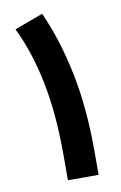

<svg xmlns="http://www.w3.org/2000/svg" viewBox="-78 -706 474 752"><g transform="rotate(-10 159.0 -330.0)"><path d="M144 -659.7Q196.3 -543.5 224.4 -403.8Q252.4 -264.2 252.4 -100.1V0H130.4V-101.6Q130.4 -266.6 104.5 -393.3Q78.6 -520 30.8 -617.7Z"/></g></svg>

Font: Vazir UI
Style: Bold-UI
Weight: 700
Designer: Saber Rastikerdar
Foundry: Saber Rastikerdar
Version: Version 30.1.0